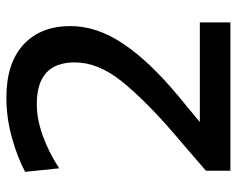

<svg xmlns="http://www.w3.org/2000/svg" viewBox="-90 -650 740 600"><g transform="rotate(-90 280.0 -350.0)"><path d="M46.5 0V-76.5L105.5 -127.5Q135 -153 164.5 -178Q268 -267.5 326.5 -340.5Q385 -413.5 385 -486.5Q385 -605 255 -605Q207.5 -605 155.5 -586.2Q103.5 -567.5 54 -535L43 -641.5Q88 -665.5 149.8 -682.8Q211.5 -700 275 -700Q383 -700 440.8 -646.5Q498.5 -593 498.5 -500Q498.5 -417 443.2 -334.8Q388 -252.5 279 -162L198.5 -95.5H510V0Z"/></g></svg>

Font: Heraclito Medium
Style: Regular
Weight: 500
Designer: Kostas Bartsokas (font) & Cristiano Sobral (main changes)
Foundry: Kostas Bartsokas (font) & Cristiano Sobral (main changes)
Version: Version 1.00;July 8, 2020;FontCreator 13.0.0.2655 64-bit